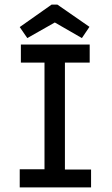

<svg xmlns="http://www.w3.org/2000/svg" viewBox="-20 -817 490 837"><path d="M66 0V-79H174V-544H71V-623H371V-544H263V-78H377V0ZM99 -651 66 -699 205 -797H230L370 -700L337 -651L219 -719Z"/></svg>

Font: Inconsolata SemiCondensed SemiBold
Style: Regular
Weight: 600
Width: 4
Monospace: yes
Designer: Raph Levien, Cyreal, Brenton Simpson
Foundry: Raph Levien, Cyreal, Google
Version: Version 3.001; ttfautohint (v1.8.2.53-6de2)